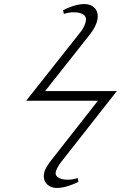

<svg xmlns="http://www.w3.org/2000/svg" viewBox="-20 -787 600 953"><path d="M262 146C302 146 344 128 369 116L366 97C346 103 330 105 316 105C295 105 250 99 257 66C260 54 267 39 282 19L560 -335H204L423 -612C446 -641 459 -666 463 -688C474 -737 441 -767 400 -767C359 -767 315 -748 293 -736L297 -718C316 -724 332 -726 346 -726C376 -726 413 -717 406 -682C403 -667 395 -648 382 -631L110 -287H466L241 0C218 29 203 51 199 72C190 114 219 146 262 146Z"/></svg>

Font: Libertinus Sans
Style: Italic
Weight: 400
Italic angle: -12°
Designer: Philipp H. Poll, Khaled Hosny
Foundry: Caleb Maclennan
Version: Version 7.050;RELEASE